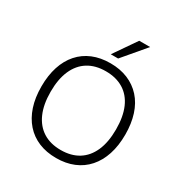

<svg xmlns="http://www.w3.org/2000/svg" viewBox="-211 -1097 1209 1266"><g transform="rotate(30 394.0 -464.0)"><path d="M394 8Q320 8 261 -16.5Q202 -41 160.5 -88Q119 -135 97 -201.5Q75 -268 75 -353Q75 -437 96.5 -503.5Q118 -570 159.5 -617Q201 -664 260 -688.5Q319 -713 394 -713Q468 -713 527 -688.5Q586 -664 628 -617.5Q670 -571 691.5 -504Q713 -437 713 -354Q713 -269 691 -202Q669 -135 627.5 -88Q586 -41 527 -16.5Q468 8 394 8ZM394 -53Q473 -53 528.5 -87.5Q584 -122 613.5 -189Q643 -256 643 -353Q643 -450 614 -516.5Q585 -583 529 -617.5Q473 -652 394 -652Q315 -652 259.5 -617.5Q204 -583 174.5 -516.5Q145 -450 145 -353Q145 -257 174.5 -190Q204 -123 259.5 -88Q315 -53 394 -53ZM365 -765 483 -936H566L421 -765Z"/></g></svg>

Font: Nunito Sans 9pt Light
Style: Regular
Weight: 300
Version: Version 3.101;gftools[0.9.27]